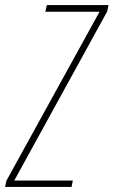

<svg xmlns="http://www.w3.org/2000/svg" viewBox="-62 -734 446 754"><path d="M-42 0H219L224 -25H-6L359 -689L364 -714H122L116 -688H329L-37 -24Z"/></svg>

Font: Noto Sans ExtraCondensed Thin
Style: Italic
Weight: 100
Width: 2
Italic angle: -12°
Designer: Monotype Design Team
Foundry: Monotype Imaging Inc.
Version: Version 2.013